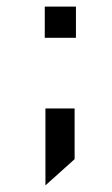

<svg xmlns="http://www.w3.org/2000/svg" viewBox="-20 -415 337 579"><path d="M205 65V-88H117V144ZM209 -301V-395H115V-301Z"/></svg>

Font: Matrixport Regular
Style: Regular
Weight: 400
Designer: Ninad Kale (Devanagari), Jonny Pinhorn (Latin)
Foundry: Indian Type Foundry
Version: Version 3.200;PS 1.000;hotconv 16.6.54;makeotf.lib2.5.65590